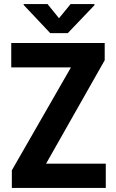

<svg xmlns="http://www.w3.org/2000/svg" viewBox="-20 -922 570 942"><path d="M206.1 -119.1H499V0H38.1V-86.4L328.1 -591.3H35.2V-710.9H493.7V-626.5ZM269.5 -832.5 326.2 -901.9H443.4V-896.5L312.5 -759.3H226.6L96.2 -897.5V-901.9H213.4Z"/></svg>

Font: MAUL Condensed Bold
Style: Condensed Bold
Weight: 700
Designer: MAUL
Version: Version 1.0; 2020; ttfautohint (v1.8.3)